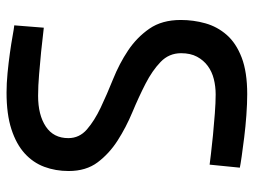

<svg xmlns="http://www.w3.org/2000/svg" viewBox="-112 -634 757 572"><g transform="rotate(-90 266.0 -347.5)"><path d="M470 -595Q434 -599 398 -603Q367 -606 331.5 -609Q296 -612 267 -612Q210 -612 175.5 -589Q141 -566 141 -522Q141 -489 167 -466.5Q193 -444 232 -425.5Q271 -407 317 -388.5Q363 -370 402 -344Q441 -318 467 -280.5Q493 -243 493 -187Q493 -149 483 -113.5Q473 -78 448.5 -50Q424 -22 381 -5.5Q338 11 272 11Q244 11 209.5 8.5Q175 6 143 2Q111 -2 86.5 -5.5Q62 -9 53 -11L62 -101Q70 -100 94.5 -97Q119 -94 150 -91Q181 -88 214 -85.5Q247 -83 271 -83Q295 -83 317 -88.5Q339 -94 356 -106.5Q373 -119 383.5 -138.5Q394 -158 394 -186Q394 -222 368 -247Q342 -272 303 -292Q264 -312 218.5 -331Q173 -350 134 -375Q95 -400 69 -434.5Q43 -469 43 -521Q43 -560 55.5 -593.5Q68 -627 95.5 -652Q123 -677 167.5 -691.5Q212 -706 277 -706Q304 -706 335 -703Q366 -700 394.5 -696Q423 -692 445 -688Q467 -684 477 -683Z"/></g></svg>

Font: Panefresco 600wt
Style: Regular
Weight: 600
Designer: Campivisivi
Foundry: Campivisivi & Chank Co
Version: Version 1.001